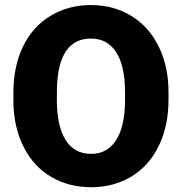

<svg xmlns="http://www.w3.org/2000/svg" viewBox="-20 -741 730 770"><path d="M655.8 -340.8Q655.8 -236.8 617.2 -156.7Q578.6 -76.7 507.6 -33.4Q436.5 9.8 345.7 9.8Q254.9 9.8 184.6 -32Q114.3 -73.7 75 -151.4Q35.6 -229 33.7 -329.6V-369.6Q33.7 -474.1 72 -554Q110.4 -633.8 181.9 -677.2Q253.4 -720.7 344.7 -720.7Q435.1 -720.7 505.9 -677.7Q576.7 -634.8 616 -555.4Q655.3 -476.1 655.8 -373.5ZM481.4 -370.6Q481.4 -476.6 446 -531.5Q410.6 -586.4 344.7 -586.4Q215.8 -586.4 208.5 -393.1L208 -340.8Q208 -236.3 242.7 -180.2Q277.3 -124 345.7 -124Q410.6 -124 445.8 -179.2Q481 -234.4 481.4 -337.9Z"/></svg>

Font: Vazir Black FD-UI
Style: Black-FD-UI
Weight: 900
Designer: Saber Rastikerdar
Foundry: Saber Rastikerdar
Version: Version 30.0.0